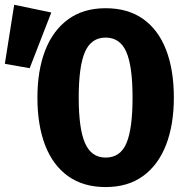

<svg xmlns="http://www.w3.org/2000/svg" viewBox="-133 -763 768 801"><path d="M592.3 -355.9Q592.3 -243.1 560 -159.2Q527.7 -75.4 464.4 -29Q401 17.4 307.7 17.4Q214.9 17.4 151.3 -27.9Q87.7 -73.3 55.4 -156.9Q23.1 -240.5 23.1 -355.9Q23.1 -468.7 55.4 -552.3Q87.7 -635.9 151.3 -682.3Q214.9 -728.7 307.7 -728.7Q401 -728.7 464.4 -683.6Q527.7 -638.5 560 -554.9Q592.3 -471.3 592.3 -355.9ZM420 -355.9Q420 -487.2 393.8 -546.7Q367.7 -606.2 307.7 -606.2Q247.7 -606.2 221.5 -546.4Q195.4 -486.7 195.4 -355.9Q195.4 -224.6 222.1 -165.1Q248.7 -105.6 307.7 -105.6Q369.2 -105.6 394.6 -165.9Q420 -226.2 420 -355.9ZM-73.8 -743.1 81 -710.8 -9.2 -478.5 -112.8 -496.9Z"/></svg>

Font: FiraCode Nerd Font Mono
Style: Bold
Weight: 700
Monospace: yes
Designer: Carrois Corporate, Edenspiekermann AG, Nikita Prokopov
Foundry: Carrois Corporate, Edenspiekermann AG, Nikita Prokopov
Version: Version 6.002;Nerd Fonts 3.3.0